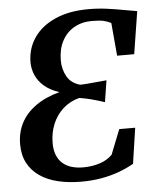

<svg xmlns="http://www.w3.org/2000/svg" viewBox="-54 -797 693 851"><g transform="rotate(-5 293.0 -371.5)"><path d="M274 8Q217.5 8 170.5 -3.2Q123.5 -14.5 89.2 -38Q55 -61.5 36.2 -97Q17.5 -132.5 17.5 -180.5Q17.5 -233 39.5 -275.2Q61.5 -317.5 104.8 -348.2Q148 -379 211 -396Q171 -409 145 -431.2Q119 -453.5 107 -481.5Q95 -509.5 95 -538Q95 -599 127.8 -647.2Q160.5 -695.5 222.5 -723.2Q284.5 -751 371.5 -751Q414 -751 454.2 -745.5Q494.5 -740 528.5 -733.5Q562.5 -727 586 -723.5L556 -534.5H480L467 -681Q451.5 -689.5 433 -693.5Q414.5 -697.5 381 -697.5Q336.5 -697.5 302 -677.5Q267.5 -657.5 248.5 -621Q229.5 -584.5 229.5 -535Q229.5 -496.5 247.2 -464.2Q265 -432 305.5 -420.5Q331 -421 360.2 -424.2Q389.5 -427.5 423.5 -430L408.5 -334Q376.5 -344.5 349.8 -351.5Q323 -358.5 296.5 -362.5Q254 -351.5 223.8 -324Q193.5 -296.5 177.5 -257.8Q161.5 -219 161.5 -173Q161.5 -141 171 -118.5Q180.5 -96 197.5 -81.8Q214.5 -67.5 237.2 -61Q260 -54.5 287 -54.5Q328 -54.5 362 -65.8Q396 -77 417.5 -99.5L461 -209.5H532L508.5 -51Q478 -33.5 442 -20.2Q406 -7 364.2 0.5Q322.5 8 274 8Z"/></g></svg>

Font: Merriweather 28pt SemiBold
Style: Italic
Weight: 600
Italic angle: -7.8°
Version: Version 2.101